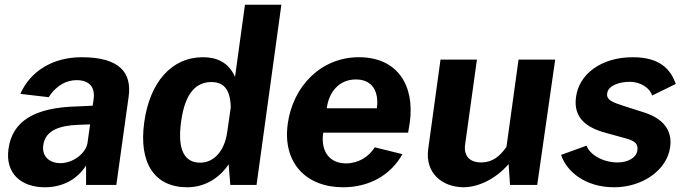

<svg xmlns="http://www.w3.org/2000/svg" viewBox="-20 -782 2885 812"><path d="M170 10C242 10 305 -21 344 -82V0H472L524 -373C538 -473 488 -540 325 -540C202 -540 108 -480 66 -385L186 -371C220 -424 264 -443 304 -443C358 -443 383 -413 376 -363L372 -335L309 -332C123 -328 32 -268 16 -153C1 -48 70 10 170 10ZM236 -92C190 -92 156 -120 163 -168C172 -235 240 -251 309 -254L361 -256L350 -177C343 -133 288 -92 236 -92Z M772 10C862 10 920 -46 947 -87L954 0H1065L1170 -762H1016L974 -457C945 -522 892 -540 838 -540C705 -540 613 -433 590 -265C566 -93 633 10 772 10ZM827 -94C766 -94 728 -139 746 -268C763 -394 813 -435 874 -435C923 -435 954 -408 956 -328L941 -224C930 -143 884 -94 827 -94Z M1706 -221 1713 -263C1735 -422 1660 -540 1498 -540C1337 -540 1219 -417 1197 -259C1174 -94 1274 10 1431 10C1538 10 1630 -38 1682 -130L1565 -159C1539 -118 1495 -91 1443 -91C1374 -91 1335 -142 1347 -221ZM1362 -324C1370 -389 1411 -446 1485 -446C1556 -446 1583 -394 1574 -324Z M1940 10C1997 10 2072 -20 2131 -88L2137 0H2252L2328 -530H2173L2122 -161C2094 -121 2063 -95 2015 -95C1963 -95 1941 -126 1947 -170L1997 -530H1843L1791 -152C1777 -50 1850 9 1940 10Z M2577 10C2699 10 2801 -64 2814 -159C2822 -212 2805 -277 2696 -309L2621 -333C2571 -349 2543 -359 2548 -388C2553 -421 2600 -436 2644 -436C2686 -436 2728 -412 2738 -378L2838 -427C2816 -489 2771 -540 2656 -540C2522 -540 2428 -468 2416 -371C2404 -283 2461 -241 2546 -219L2629 -196C2665 -186 2681 -173 2675 -143C2670 -114 2634 -95 2592 -95C2526 -95 2472 -131 2461 -166L2353 -127C2376 -56 2456 10 2577 10Z"/></svg>

Font: Cheyenne Sans
Style: Bold Italic
Weight: 700
Italic angle: -8.13011°
Designer: The Public Sans project authors (U.S. Web Design System), Libre Franklin designed by Pablo Impallari and Rodrigo Fuenzal
Foundry: The Cheyenne Sans Project Authors
Version: Version 2.007